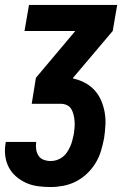

<svg xmlns="http://www.w3.org/2000/svg" viewBox="-29 -540 549 775"><path d="M175 215Q149 215 123.5 211.5Q98 208 76 198Q54 188 35.5 172Q17 156 6 134.5Q-5 113 -8 87.5Q-11 62 -6 36V33H117V34Q115 49 117 63Q119 77 126.5 88.5Q134 100 147.5 105Q161 110 176 110Q188 110 200.5 106Q213 102 224 93.5Q235 85 242 74Q249 63 254.5 51Q260 39 263 26.5Q266 14 269 1Q271 -12 272 -25Q273 -38 272 -51Q271 -64 268 -76.5Q265 -89 259 -99.5Q253 -110 241.5 -115.5Q230 -121 217 -121H99L116 -226L275 -415H70L88 -520H444L426 -415L266 -226V-223Q291 -218 313.5 -206Q336 -194 352.5 -176Q369 -158 379 -135Q389 -112 393.5 -86.5Q398 -61 396.5 -34.5Q395 -8 391 19Q386 44 378.5 69.5Q371 95 356.5 118.5Q342 142 322 161Q302 180 277.5 192.5Q253 205 226.5 210Q200 215 175 215Z"/></svg>

Font: Iosevka SS18 Extrabold
Style: Italic
Weight: 800
Italic angle: -9°
Monospace: yes
Designer: Belleve Invis
Foundry: Belleve Invis
Version: Version 25.1.1; ttfautohint (v1.8.4)